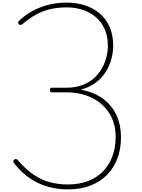

<svg xmlns="http://www.w3.org/2000/svg" viewBox="-20 -1440 1096 1479"><path d="M501 19Q429 19 357.5 0.5Q286 -18 218.5 -61Q151 -104 91 -179Q84 -189 82.5 -196Q81 -203 89 -209Q97 -216 103 -215.5Q109 -215 116 -207Q174 -140 234 -98Q294 -56 360.5 -37.5Q427 -19 501 -19Q590 -19 658.5 -45.5Q727 -72 774 -120.5Q821 -169 846 -236.5Q871 -304 871 -385Q871 -489 823 -566Q775 -643 688.5 -686Q602 -729 487 -729H376Q372 -729 368.5 -733Q365 -737 365 -746Q365 -756 368.5 -760Q372 -764 376 -764H487Q571 -764 632.5 -792Q694 -820 733 -867.5Q772 -915 791.5 -972Q811 -1029 811 -1087Q811 -1161 786 -1216.5Q761 -1272 717 -1309Q673 -1346 616 -1364.5Q559 -1383 495 -1383Q423 -1383 365 -1369Q307 -1355 256.5 -1327Q206 -1299 155 -1256Q149 -1251 141.5 -1248.5Q134 -1246 126 -1253Q117 -1261 119.5 -1268Q122 -1275 126 -1279Q173 -1324 229.5 -1355Q286 -1386 353 -1403Q420 -1420 495 -1420Q569 -1420 634 -1399Q699 -1378 748 -1336.5Q797 -1295 824.5 -1232.5Q852 -1170 852 -1087Q852 -1038 838 -985.5Q824 -933 794.5 -886Q765 -839 717.5 -803.5Q670 -768 602 -749Q707 -730 775.5 -678Q844 -626 878 -551Q912 -476 912 -384Q912 -295 885 -221.5Q858 -148 805.5 -94Q753 -40 676.5 -10.5Q600 19 501 19Z"/></svg>

Font: Playwrite BE WAL Thin
Style: Regular
Weight: 250
Version: Version 1.002